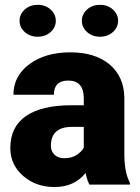

<svg xmlns="http://www.w3.org/2000/svg" viewBox="-20 -751 571 781"><path d="M343.8 0Q335 -16.1 328.1 -47.4Q282.7 9.8 201.2 9.8Q126.5 9.8 74.2 -35.4Q22 -80.6 22 -148.9Q22 -234.9 85.4 -278.8Q148.9 -322.8 270 -322.8H320.8V-350.6Q320.8 -423.3 257.8 -423.3Q199.2 -423.3 199.2 -365.7H34.7Q34.7 -442.4 99.9 -490.2Q165 -538.1 266.1 -538.1Q367.2 -538.1 425.8 -488.8Q484.4 -439.5 485.8 -353.5V-119.6Q486.8 -46.9 508.3 -8.3V0ZM240.7 -107.4Q271.5 -107.4 291.7 -120.6Q312 -133.8 320.8 -150.4V-234.9H272.9Q187 -234.9 187 -157.7Q187 -135.3 202.1 -121.3Q217.3 -107.4 240.7 -107.4ZM59.6 -666.5Q59.6 -693.4 80.8 -712.4Q102.1 -731.4 133.3 -731.4Q164.6 -731.4 185.8 -712.4Q207 -693.4 207 -666.5Q207 -639.6 185.8 -620.6Q164.6 -601.6 133.3 -601.6Q102.1 -601.6 80.8 -620.6Q59.6 -639.6 59.6 -666.5ZM313 -666.5Q313 -693.4 334.2 -712.4Q355.5 -731.4 386.7 -731.4Q418 -731.4 439.2 -712.4Q460.4 -693.4 460.4 -666.5Q460.4 -639.6 439.2 -620.6Q418 -601.6 386.7 -601.6Q355.5 -601.6 334.2 -620.6Q313 -639.6 313 -666.5Z"/></svg>

Font: TypoPRO Roboto
Style: Regular
Weight: 900
Designer: Google
Version: Version 2.136; 2016